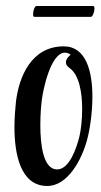

<svg xmlns="http://www.w3.org/2000/svg" viewBox="-20 -608 334 638"><path d="M94 -552H282C288 -552 294 -569 294 -580C294 -585 292 -588 290 -588H101C95 -588 90 -572 90 -561C90 -556 91 -552 94 -552ZM137 10C206 10 252 -79 269 -142C278 -174 287 -231 287 -287C287 -371 266 -454 192 -454C84 -454 43 -353 33 -270C31 -249 28 -219 28 -186C28 -98 47 10 137 10ZM170 -45C124 -45 114 -125 114 -193C114 -229 117 -261 119 -276C122 -303 147 -433 196 -433C202 -433 208 -431 215 -426C209 -422 199 -412 199 -401C199 -395 202 -388 211 -382C243 -360 253 -301 253 -246C253 -210 249 -176 244 -155C235 -118 211 -45 170 -45Z"/></svg>

Font: Style Script
Style: Regular
Weight: 400
Designer: Robert E. Leuschke
Foundry: Robert E. Leuschke
Version: Version 1.010